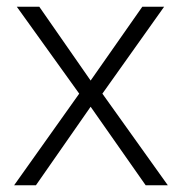

<svg xmlns="http://www.w3.org/2000/svg" viewBox="-20 -552 544 572"><path d="M216 -273 30 -532H97L250 -312L404 -532H469L285 -273L480 0H414L250 -234L87 0H22Z"/></svg>

Font: BC Sans Light
Style: Regular
Weight: 300
Designer: Monotype Design Team
Foundry: Monotype Imaging Inc.
Version: Version 2.000;GOOG;noto-source:20170915:90ef993387c0